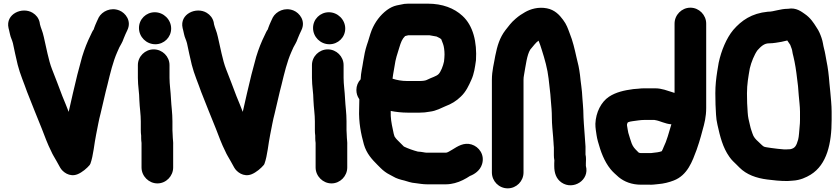

<svg xmlns="http://www.w3.org/2000/svg" viewBox="-20 -796 4593 1050"><path d="M26.7 -642.4 29.7 -630.6C31.6 -623 33.3 -615.3 34.5 -609.2C38.4 -589.9 45.7 -579.3 50.6 -559.9C58 -526.6 67.2 -478.8 76.8 -441.5C89.3 -391.3 113.1 -337.4 128.3 -292.9C128.4 -292.6 128.6 -292.1 128.8 -291.7C153.4 -230.1 183.9 -151.7 208.8 -91.8C223.9 -52.8 240.3 -7.2 260.3 31.8C267.8 49.7 278.7 65.8 289.1 84.7L309.1 120.7C321.6 143.2 359.6 174.6 403.8 157C430 146.5 456.2 123.3 470.2 106.6C471.7 104.7 473.5 101.9 474.4 99.2C490.6 55.5 495.9 -14.7 505.5 -59.1C514.3 -102.1 520 -138 530.2 -175.9C539.6 -213.3 556.9 -293.6 567.2 -330.7C583.1 -396.8 598.3 -459.6 620.8 -510.4L632.7 -537.1C639.9 -552 648.4 -561.6 656.6 -586.2C661.8 -600 669.8 -617 676.5 -631.2C700.8 -681.5 666.4 -725 633.5 -738.5C585.2 -758.4 538.1 -733.3 520.1 -701C512.6 -687.4 507.8 -672.8 501.6 -660.3C496.8 -650.7 493.7 -637.2 492.6 -635.3C486.1 -627.2 481.4 -616 475.5 -603.4C457 -566.1 442.7 -529.9 429 -485.3C410.2 -417.5 395.4 -359.9 378.6 -285.6C370.2 -246.3 362.9 -216.1 355.6 -184.3C345.3 -210.5 335.6 -235.8 321.2 -269.8C300.6 -324.3 285.5 -364.6 264.3 -418.1C244.7 -468.2 233.5 -535.9 219.4 -594.5C212.5 -626.6 203.5 -641.5 198.5 -663.1L196.5 -675.2C190.9 -697.5 177.7 -714.3 158.5 -726C101.5 -760.6 8.8 -719.9 26.7 -642.4Z M734 -440V-370C734 -324.9 742 -287.9 742 -249.5C743.9 -204 750 -172.4 750 -132V-84C750 -73.5 750.6 -64.1 752 -54.2V-42C752 -32.6 752.6 -24.1 754 -14.2V120C754 167.2 793.8 207 841 207C888.6 207 927 166.6 927 120V-3.1C928 -18.7 925 -34.1 925 -42C925 -57.2 923 -73.1 923 -84V-132C923 -179.1 917 -213.7 915 -256.1C913.4 -295.8 907 -334.5 907 -370V-440C907 -487.4 867.7 -526 820.5 -526C773.3 -526 734 -487.4 734 -440ZM740 -643C740 -593.8 780.4 -554 829.5 -554C877 -554 916 -591.8 916 -640C916 -689.2 874.5 -729 826.5 -729C779 -729 740 -691.2 740 -643Z M978.7 -642.4 981.7 -630.6C983.6 -623 985.3 -615.3 986.5 -609.2C990.4 -589.9 997.7 -579.3 1002.6 -559.9C1010 -526.6 1019.2 -478.8 1028.8 -441.5C1041.3 -391.3 1065.1 -337.4 1080.3 -292.9C1080.4 -292.6 1080.6 -292.1 1080.8 -291.7C1105.4 -230.1 1135.9 -151.7 1160.8 -91.8C1175.9 -52.8 1192.3 -7.2 1212.3 31.8C1219.8 49.7 1230.7 65.8 1241.1 84.7L1261.1 120.7C1273.6 143.2 1311.6 174.6 1355.8 157C1382 146.5 1408.2 123.3 1422.2 106.6C1423.7 104.7 1425.5 101.9 1426.4 99.2C1442.6 55.5 1447.9 -14.7 1457.5 -59.1C1466.3 -102.1 1472 -138 1482.2 -175.9C1491.6 -213.3 1508.9 -293.6 1519.2 -330.7C1535.1 -396.8 1550.3 -459.6 1572.8 -510.4L1584.7 -537.1C1591.9 -552 1600.4 -561.6 1608.6 -586.2C1613.8 -600 1621.8 -617 1628.5 -631.2C1652.8 -681.5 1618.4 -725 1585.5 -738.5C1537.2 -758.4 1490.1 -733.3 1472.1 -701C1464.6 -687.4 1459.8 -672.8 1453.6 -660.3C1448.8 -650.7 1445.7 -637.2 1444.6 -635.3C1438.1 -627.2 1433.4 -616 1427.5 -603.4C1409 -566.1 1394.7 -529.9 1381 -485.3C1362.2 -417.5 1347.4 -359.9 1330.6 -285.6C1322.2 -246.3 1314.9 -216.1 1307.6 -184.3C1297.3 -210.5 1287.6 -235.8 1273.2 -269.8C1252.6 -324.3 1237.5 -364.6 1216.3 -418.1C1196.7 -468.2 1185.5 -535.9 1171.4 -594.5C1164.5 -626.6 1155.5 -641.5 1150.5 -663.1L1148.5 -675.2C1142.9 -697.5 1129.7 -714.3 1110.5 -726C1053.5 -760.6 960.8 -719.9 978.7 -642.4Z M1686 -440V-370C1686 -324.9 1694 -287.9 1694 -249.5C1695.9 -204 1702 -172.4 1702 -132V-84C1702 -73.5 1702.6 -64.1 1704 -54.2V-42C1704 -32.6 1704.6 -24.1 1706 -14.2V120C1706 167.2 1745.8 207 1793 207C1840.6 207 1879 166.6 1879 120V-3.1C1880 -18.7 1877 -34.1 1877 -42C1877 -57.2 1875 -73.1 1875 -84V-132C1875 -179.1 1869 -213.7 1867 -256.1C1865.4 -295.8 1859 -334.5 1859 -370V-440C1859 -487.4 1819.7 -526 1772.5 -526C1725.3 -526 1686 -487.4 1686 -440ZM1692 -643C1692 -593.8 1732.4 -554 1781.5 -554C1829 -554 1868 -591.8 1868 -640C1868 -689.2 1826.5 -729 1778.5 -729C1731 -729 1692 -691.2 1692 -643Z M2265.3 33.1C2239.3 26.3 2211.3 16.3 2188.8 5.4L2150.7 -32.7C2145.8 -37.6 2144.1 -40.5 2137.6 -49.7C2134.6 -56.8 2131.9 -68.9 2128.5 -87C2120.7 -122.9 2115.6 -149.4 2116.7 -189.3C2144 -183.8 2177.2 -180 2209 -180H2275C2294.8 -180 2311.3 -181.7 2329.6 -185.2C2366.5 -189.3 2394.8 -206.6 2415 -214.7C2448.1 -227.1 2475.4 -243.3 2500.4 -268C2528.7 -294.8 2543.8 -328.3 2557.8 -359.8C2572.8 -392.8 2577.4 -427.1 2582.7 -464.5C2582.8 -464.9 2582.9 -465.8 2583 -466.4C2589.1 -565.5 2567.8 -655.8 2508.9 -709.4C2464 -751.1 2399.9 -776 2319 -776H2212C2197.8 -776 2184.5 -774.3 2169.4 -770.4L2149.8 -766.5C2130.4 -762.1 2113.5 -753.7 2096.1 -741.1C2059.6 -713.7 2031.1 -676 2012.8 -631.4C2002.4 -605.3 1995.1 -573.3 1986.4 -550.3C1976.8 -521.4 1971.7 -493 1966.3 -460.7C1962.2 -429.7 1953.9 -401.2 1952.2 -362.3C1937.4 -346.8 1929 -326.2 1929 -304C1929 -285.7 1933.8 -269.4 1945 -253.3V-249.5C1944.4 -232.4 1944 -215.6 1944 -199.5C1941.1 -126.8 1954.4 -62.3 1970 -6.2C1984.7 44.4 2015 76.4 2044.3 105.7L2061.3 122.7C2069.2 130.6 2076.7 137.1 2084.9 143C2099.8 154.8 2119.3 162.6 2129.8 169.2C2147.5 180.3 2170.8 186.6 2191.2 191.3C2208.2 195.6 2225.3 203.8 2254.8 205.9C2271.9 207.9 2291.9 212 2316 212H2419C2438.6 212 2455.9 208 2467.1 205.3C2497.4 197.7 2527 181.6 2549.9 166.4C2573.6 157.3 2605.5 137.7 2616.4 101.2C2631.7 50.3 2599.7 6.2 2558.2 -6.1C2516.7 -18.3 2483.2 3.8 2452.7 22.8C2439.5 30.9 2425.8 39 2419 39H2313C2303 39 2287.6 33.9 2265.3 33.1ZM2212 -603H2329.8C2346.8 -600 2348.3 -600 2367.7 -596.2L2384.1 -588C2386.3 -586.7 2386.8 -586.6 2392.8 -581.9C2396.5 -573.8 2398.4 -566.4 2403 -555.3C2407.7 -543.2 2411 -520.2 2411 -498C2411 -486.2 2409.6 -472.9 2408.2 -459.7C2403.2 -434.5 2390.2 -402.5 2378.3 -390.7C2366.2 -378.6 2341.8 -372.9 2312.8 -358.4C2306.9 -355.4 2292.2 -353 2275 -353H2206C2177.9 -353 2151.1 -357.8 2126.7 -365.7C2127.6 -373.2 2128.7 -381.6 2129.7 -387.9L2137.7 -434.2C2143.3 -475.3 2152.2 -498.3 2163.9 -536.7C2172.5 -564.8 2178.9 -582.8 2195.5 -598.8C2204.3 -601.2 2210.7 -603 2212 -603Z M3009 10.8V53C3009 62.5 3009.7 70.2 3011.7 81.1C3011.4 84.7 3011 91.8 3011 97V112C3011 148.7 3021 181.5 3050.8 202.1C3114.1 245.8 3205.6 189.6 3184 111.3V97C3184 85.8 3186.4 65.6 3182 49V7C3182 6.7 3182 6.1 3182 5.7C3179.5 -40.7 3175.5 -75.8 3173 -119.4L3171 -154.7C3171 -167.5 3170.6 -181.6 3169.9 -192.6L3167.9 -222.7C3167.2 -234.1 3165.7 -244.1 3165 -259C3163.1 -306.8 3155.8 -342.8 3151.9 -385.7C3147.2 -423.1 3141.6 -448.1 3132.3 -483.9C3122.5 -527.8 3112.5 -571.9 3095.3 -614.2C3085.8 -639.5 3078.7 -662.3 3058.9 -688.1C3039.7 -714.2 3013.6 -742.3 2970.8 -750.5C2923.9 -759.6 2881.5 -746.8 2851.5 -729.7C2830.9 -717.6 2820.6 -711.3 2800.3 -694.1C2773.5 -671.3 2762.8 -654.1 2744.4 -631.5C2712.6 -590 2699.5 -545.8 2688.4 -490.4C2682.1 -450.4 2670 -410.5 2670 -359V147C2670 194.8 2708.5 234 2756.5 234C2804.5 234 2843 194.8 2843 147V-359C2843 -368.2 2843.8 -376.5 2845.6 -385.3C2855.3 -438.9 2861.5 -495.6 2879.9 -524.8C2897.4 -544.6 2909.1 -562.9 2925.2 -573.6C2931.3 -557.8 2937.6 -542.4 2943 -522.9C2958.8 -473.4 2974.2 -419.5 2980.1 -366.5C2983.9 -325 2990 -290.7 2992.1 -250.3C2995.3 -210.9 2998 -189.2 2998 -152C2998 -116.1 3002.5 -78.1 3005 -46C3005.2 -35 3007 -23.9 3007 -18C3007 -9 3008.3 -1 3009 10.8Z M3541.6 41H3485C3478 41 3480.9 41.3 3472.3 38L3463.7 29.3C3450.6 16.2 3442.4 7.8 3434.5 -11.6L3425.8 -37.6C3423.3 -45.9 3420.4 -55.3 3416 -69.8C3412.6 -83.2 3412.7 -91.3 3409 -109.7V-116C3409 -117.1 3409.3 -118.6 3413.4 -126.9C3421.2 -130 3428.9 -132.1 3438.8 -133.2C3460.4 -135.6 3481.5 -140 3502 -140H3559C3560.1 -139.7 3561.3 -139.4 3562.5 -139.3C3589.4 -135.4 3617.8 -118.3 3651.6 -116.2C3638 -71.1 3626.5 -25.9 3608.6 9.8C3606.4 14.3 3605 20.8 3599 30.9C3584.8 36.4 3567.4 38.2 3541.6 41ZM3755.5 -754C3707.8 -754 3669 -714 3669 -667V-288.4C3668.9 -288.4 3666.4 -288.8 3665.4 -288.9L3653.4 -292.9C3630.2 -299.5 3600.3 -313 3563 -313H3503C3492 -313 3482 -312.4 3470.4 -310.9L3445.1 -308.9C3444.8 -308.9 3444.1 -308.8 3443.7 -308.8C3394 -302.2 3348 -292 3310.1 -266.8C3268.1 -238.8 3238.5 -182 3236 -119.4C3236 -106.5 3236.6 -96.8 3238.3 -85.2C3241.7 -64.9 3242.6 -48.3 3249.9 -22.3C3265.2 33.8 3284.3 86 3318.5 128.6C3331.5 144.9 3348.7 159.4 3363.7 172.9C3394.3 198.1 3435.5 214 3485 214H3528.2C3548.3 215.1 3564.4 212.2 3579 210.9C3609.4 208.7 3639.2 200.9 3663.9 191.3C3740.3 162.3 3766.4 85.2 3789.6 23.3L3802.9 -16.6C3809.6 -40.1 3816.4 -59.9 3822.2 -84.7C3832.5 -120.6 3842 -157.2 3842 -206V-667C3842 -714 3803.2 -754 3755.5 -754Z M4181 -732C4180.4 -732 4179.3 -732 4178.5 -731.9C4089.7 -723 4034.8 -683.9 3989.9 -632.2C3952.5 -587.2 3924.3 -518.4 3910.6 -454.2C3910.5 -454 3910.4 -453.5 3910.3 -453.1L3902.3 -405C3896.6 -367.9 3892 -330.6 3892 -286C3892 -264.8 3892.3 -245 3893 -223.7C3895.7 -185.2 3894.3 -151.4 3903.7 -113.2C3917.9 -49.4 3932.5 10.5 3968.4 61.1C3981.3 80.2 3995.6 92 4007.3 103.7L4024.3 120.7C4062.5 158.8 4115.7 178.2 4176.9 185.8C4212.3 190.2 4243.9 194 4286.8 194C4298.7 193.2 4307 192.6 4315.7 191.9C4356 189.7 4389.3 173.9 4413.1 159.3C4503.1 103.9 4528 -13.5 4528 -140V-185C4528 -221.3 4523.5 -259.3 4520.9 -291.2L4515.9 -341.2C4512.6 -384.9 4508.1 -423.9 4499.5 -465C4495.2 -486.6 4492.7 -507.9 4486.1 -531.6C4481.5 -548.4 4480.5 -566.9 4472.6 -589.3C4466.1 -607.7 4459.3 -626.2 4444.8 -646.9C4429.4 -671.5 4412 -698.6 4381.1 -719.7C4364.3 -731.1 4334.6 -756.2 4290.2 -748C4245 -747.7 4212.1 -732 4181 -732ZM4285.4 -574.6C4289.9 -568 4294.4 -560.8 4301.5 -551C4303.5 -546.7 4306.2 -538.7 4309.6 -529.1C4313.1 -520.5 4312.8 -508.8 4318.9 -487.4C4327.8 -451.4 4334.5 -407.4 4339.2 -365.1L4344.1 -325.5L4348.1 -275C4350.3 -246.8 4355 -213.9 4355 -185V-140C4355 -128.1 4354.4 -117.1 4353.1 -105.6C4350.7 -80 4349.4 -49.6 4344.9 -32.7C4335.1 1.7 4327.6 14.8 4301.7 20C4295.6 20.1 4288.5 20.4 4281 21H4267.2C4246.2 18.9 4217.3 16.8 4198.5 13.4C4183.6 10.7 4165.6 9.4 4157.7 5.9C4147.7 0 4139.6 -9.9 4128.6 -19.7C4111.7 -34.7 4100.8 -46.6 4094.9 -66.2C4089.8 -83.5 4086.6 -86.8 4081.4 -111.3C4075.1 -139 4070.4 -153.6 4068.9 -180.8C4066.2 -212.2 4065 -249.9 4065 -285C4065 -336.3 4072.4 -375.4 4080.5 -422.1C4088 -455.3 4105.8 -498.5 4122.4 -521.1C4140.9 -541.6 4159 -559 4185 -559C4210.7 -559 4234.7 -564.3 4253.8 -567.3C4264.6 -568.9 4275.2 -573.2 4285.4 -574.6Z"/></svg>

Font: Smoothie
Style: Bd
Weight: 700
Foundry: Cannot Into Space Fonts
Version: Version 0.8